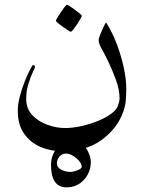

<svg xmlns="http://www.w3.org/2000/svg" viewBox="-20 -449 623 827"><path d="M523.9 -67.4Q523.9 -39.1 521.7 -15.1Q519.5 8.8 510.3 34.2Q484.4 105 417.7 153.8Q351.1 202.6 247.1 202.6Q199.2 202.6 155.5 184.3Q111.8 166 84.2 127.4Q56.6 88.9 56.6 28.3Q56.6 -1 65.7 -34.9Q74.7 -68.8 86.9 -99.4Q99.1 -129.9 109.4 -149.2Q119.6 -168.5 121.6 -168.5Q130.9 -168.5 130.9 -160.2Q130.9 -158.2 121.3 -138.2Q111.8 -118.2 102.3 -87.6Q92.8 -57.1 92.8 -23.4Q92.8 19 119.1 46.9Q145.5 74.7 184.3 88.6Q223.1 102.5 259.8 102.5Q292.5 102.5 331.8 93.8Q371.1 85 407.5 69.6Q443.8 54.2 466.8 34.7Q483.9 20.5 489.5 2.4Q495.1 -15.6 495.1 -25.4Q495.1 -61 479.5 -104.5Q463.9 -147.9 445.3 -186Q431.2 -215.3 418 -238.5Q404.8 -261.7 404.8 -276.4Q404.8 -282.7 411.6 -300Q418.5 -317.4 426.3 -333.7Q434.1 -350.1 437 -352.5Q463.4 -311 482.9 -259.5Q502.4 -208 513.2 -157.5Q523.9 -106.9 523.9 -67.4ZM332.5 -381.3Q332.5 -378.9 326.4 -367.9Q320.3 -356.9 311.8 -344Q303.2 -331.1 295.4 -321.5Q287.6 -312 284.7 -312Q283.2 -312 273.2 -318.4Q263.2 -324.7 251 -333.3Q238.8 -341.8 229.7 -349.4Q220.7 -356.9 220.7 -359.4Q220.7 -362.3 227.1 -373Q233.4 -383.8 242.2 -396.7Q251 -409.7 258.5 -419.2Q266.1 -428.7 268.1 -428.7Q271 -428.7 281.2 -422.1Q291.5 -415.5 303.2 -406.7Q314.9 -397.9 323.7 -390.4Q332.5 -382.8 332.5 -381.3ZM371.1 248.5Q371.1 293 341.6 325.4Q312 357.9 266.6 357.9Q199.7 357.9 199.7 261.2Q199.7 219.2 226.8 187Q253.9 154.8 297.4 154.8Q317.4 154.8 334.2 170.4Q351.1 186 361.1 207.8Q371.1 229.5 371.1 248.5ZM332 269Q332 257.8 321 244.6Q310.1 231.4 294.2 221.9Q278.3 212.4 264.2 212.4Q246.6 212.4 235.8 225.8Q225.1 239.3 225.1 254.9Q225.1 271.5 243.2 281.5Q261.2 291.5 283.2 291.5Q295.9 291.5 314 284.4Q332 277.3 332 269Z"/></svg>

Font: Scheherazade New Rohingya
Style: Regular
Weight: 400
Designer: SIL International
Foundry: SIL International
Version: Version 3.000 ; LngRng